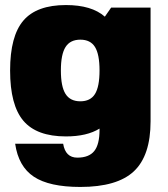

<svg xmlns="http://www.w3.org/2000/svg" viewBox="-20 -530 666 760"><path d="M241 10Q125 10 72.5 -52Q20 -114 20 -251Q20 -387 72.5 -448.5Q125 -510 241 -510Q343 -510 395 -464L420 -500H576V-50Q576 86 510 148Q444 210 298 210Q175 210 114 169.5Q53 129 40 39H230Q239 94 286 94Q332 94 353 68Q374 42 374 -16V-21Q324 10 241 10ZM239.5 -158Q258 -129 298 -129Q338 -129 356 -158Q374 -187 374 -251Q374 -315 356 -344Q338 -373 298 -373Q258 -373 239.5 -344Q221 -315 221 -251Q221 -187 239.5 -158Z"/></svg>

Font: Fivo Sans Black
Style: Regular
Weight: 900
Designer: Alexander Slobzheninov
Foundry: Alexander Slobzheninov
Version: 1.0